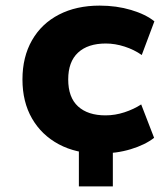

<svg xmlns="http://www.w3.org/2000/svg" viewBox="-20 -536 600 684"><path d="M261 128V-64H382V128ZM334 11Q251 11 189.5 -22Q128 -55 94 -114Q60 -173 60 -253Q60 -333 94 -392.5Q128 -452 190 -484Q252 -516 335 -516Q395 -516 447 -500.5Q499 -485 530 -460L485 -340Q458 -359 424 -370Q390 -381 357 -381Q293 -381 258 -348.5Q223 -316 223 -253Q223 -189 258 -157Q293 -125 356 -125Q390 -125 423.5 -136Q457 -147 483 -164L529 -45Q497 -20 446 -4.5Q395 11 334 11Z"/></svg>

Font: Nunito Sans 6pt ExtraBold
Style: Regular
Weight: 800
Version: Version 3.101;gftools[0.9.27]